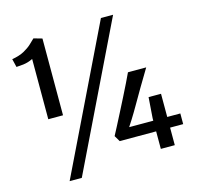

<svg xmlns="http://www.w3.org/2000/svg" viewBox="-137 -1102 1328 1296"><g transform="rotate(-15 527.0 -453.5)"><path d="M160 -390V-811Q142 -802.5 126.8 -797.8Q111.5 -793 92.5 -790.5Q73.5 -788 44 -786.5L30 -844.5Q81 -853 114.5 -871.2Q148 -889.5 169.2 -909.5Q190.5 -929.5 204 -943L206.5 -942.5L263 -926.5V-390ZM680 -958H765L276 51H191ZM587.5 -122.5 563 -164Q575 -186.5 594.8 -224.5Q614.5 -262.5 638 -308.5Q661.5 -354.5 685.2 -401.2Q709 -448 729 -489Q749 -530 761.5 -557H889Q849 -491 816.2 -435.2Q783.5 -379.5 756 -331.5Q728.5 -283.5 702.5 -242L673.5 -197H1031V-122.5ZM842 0V-214L852.5 -359H939.5V0Z"/></g></svg>

Font: Tracken
Style: Regular
Weight: 400
Designer: Eben Sorkin
Foundry: Eben Sorkin
Version: Version 2.001